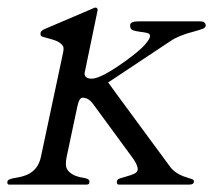

<svg xmlns="http://www.w3.org/2000/svg" viewBox="-29 -497 574 517"><path d="M290.5 0Q285.6 0 285.6 -7.1Q285.6 -14.2 294.4 -16.8Q303.2 -19.5 313.7 -22.5Q324.2 -25.4 333 -29.5Q341.8 -33.7 341.8 -41Q341.8 -53.7 327.1 -73.2L220.7 -218.3Q209 -233.9 193.4 -233.9Q184.1 -233.9 179.2 -210L150.4 -74.2Q148.4 -65.4 148.4 -54.4Q148.4 -43.5 156 -35.6Q163.6 -27.8 173.6 -23.9Q183.6 -20 193.4 -18.6Q211.9 -16.1 211.9 -8.3Q211.4 -5.4 211.2 -3.2Q210.9 -1 205.6 0H-5.4Q-9.3 -0.5 -9.3 -6.1Q-9.3 -11.7 -2.4 -14.4Q4.4 -17.1 16.6 -18.8Q28.8 -20.5 41.5 -25.4Q73.7 -38.6 81.1 -74.2L141.1 -356.4Q142.1 -361.3 142.1 -366.9Q142.1 -372.6 136.2 -378.2Q130.4 -383.8 121.8 -387.2Q113.3 -390.6 103.3 -393.1Q93.3 -395.5 87.4 -397.5Q81.5 -399.4 80.8 -401.4Q80.1 -403.3 80.1 -407.2Q80.1 -413.1 89.4 -418L219.7 -473.6Q225.6 -476.6 227.5 -476.6Q233.9 -476.6 233.9 -469.7L198.7 -299.8Q198.7 -285.2 218.3 -285.2Q242.7 -285.2 308.6 -332.5Q347.2 -360.4 361.1 -376.5Q375 -392.6 375 -399.7Q375 -406.7 366.7 -408.4Q358.4 -410.2 348.1 -411.4Q337.9 -412.6 329.6 -415.3Q321.3 -418 321.3 -428.7Q321.3 -439.5 343.8 -439.5H510.3Q524.9 -439.5 524.9 -428.2Q524.9 -422.4 516.1 -419.2Q507.3 -416 493.2 -412.1Q452.6 -401.9 429.7 -386.2L262.2 -274.9Q263.7 -273.4 270 -264.4Q276.4 -255.4 286.6 -241.5Q296.9 -227.5 315.2 -202.6Q333.5 -177.7 360.8 -140.6Q388.2 -103.5 427.7 -49.8Q442.4 -29.3 470.2 -20.5Q480 -17.1 486.6 -15.1Q493.2 -13.2 493.2 -8.8Q493.2 0 481.4 0Z"/></svg>

Font: Cardo-Italic
Style: Italic
Weight: 400
Italic angle: -12°
Designer: David J. Perry
Foundry: David J. Perry
Version: Version 0.991